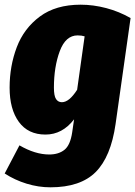

<svg xmlns="http://www.w3.org/2000/svg" viewBox="-29 -573 577 819"><path d="M528 -496 464 -44Q444 96 379 161Q314 226 186 226Q135 226 84.5 210.5Q34 195 -9 167L54 47Q121 86 181 86Q221 86 246 66Q271 46 279 -9L287 -64Q237 1 165 1Q91 1 51.5 -53Q12 -107 12 -199Q12 -291 42.5 -371.5Q73 -452 141 -502.5Q209 -553 315 -553Q369 -553 424 -538.5Q479 -524 528 -496ZM201 -199Q201 -164 210 -150.5Q219 -137 235 -137Q266 -137 300 -190L332 -418Q319 -422 302 -422Q251 -422 226 -355Q201 -288 201 -199Z"/></svg>

Font: Fira Sans Condensed Black
Style: Italic
Weight: 900
Width: 3
Italic angle: -8°
Designer: Carrois Corporate & Edenspiekermann AG
Foundry: Carrois Corporate GbR & Edenspiekermann AG
Version: Version 4.203